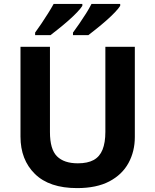

<svg xmlns="http://www.w3.org/2000/svg" viewBox="-20 -954 796 984"><path d="M671 -252Q671 -178 638.5 -118.5Q606 -59 540.5 -24.5Q475 10 375 10Q233 10 159 -62.5Q85 -135 85 -254V-714H236V-277Q236 -189 272 -153Q308 -117 379 -117Q429 -117 460 -134Q491 -151 505.5 -187Q520 -223 520 -278V-714H671ZM596 -924Q588 -911 569 -891Q550 -871 525 -849Q500 -827 475.5 -807.5Q451 -788 433 -774H354V-787Q368 -806 386 -832Q404 -858 421 -885Q438 -912 449 -934H596ZM402 -924Q394 -911 375 -891Q356 -871 331 -849Q306 -827 281.5 -807.5Q257 -788 239 -774H160V-787Q174 -806 191.5 -832Q209 -858 226 -885Q243 -912 255 -934H402Z"/></svg>

Font: Noto Sans Kannada
Style: Regular
Weight: 400
Designer: Jelle Bosma - Monotype Design Team
Foundry: Monotype Imaging Inc.
Version: Version 2.003